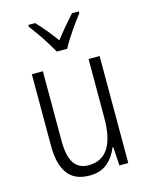

<svg xmlns="http://www.w3.org/2000/svg" viewBox="-117 -839 714 922"><g transform="rotate(-15 240.5 -377.5)"><path d="M407 -532V0H363L357 -92H353Q337 -49 303 -19.5Q269 10 213 10Q139 10 104.5 -37.5Q70 -85 70 -176V-532H125V-186Q125 -110 149 -74.5Q173 -39 221 -39Q352 -39 352 -240V-532ZM214 -606Q201 -629 184 -656.5Q167 -684 148.5 -710Q130 -736 115 -756V-765H149Q170 -743 194.5 -713.5Q219 -684 240 -655Q263 -685 284.5 -710.5Q306 -736 332 -765H366V-756Q342 -725 312.5 -682.5Q283 -640 266 -606Z"/></g></svg>

Font: Noto Sans Condensed Light
Style: Regular
Weight: 300
Width: 3
Designer: Monotype Design Team
Foundry: Monotype Imaging Inc.
Version: Version 2.013; ttfautohint (v1.8.4.7-5d5b)